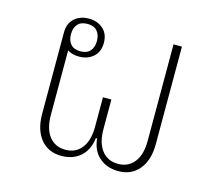

<svg xmlns="http://www.w3.org/2000/svg" viewBox="-85 -655 868 772"><g transform="rotate(15 348.5 -269.0)"><path d="M230 12Q175 12 143.5 -26.5Q112 -65 112 -132V-471Q112 -508 135.5 -529Q159 -550 195 -550Q231 -550 254.5 -529Q278 -508 278 -471Q278 -434 254.5 -413Q231 -392 195 -392Q166 -392 147 -405V-136Q147 -79 171.5 -47.5Q196 -16 239 -16Q282 -16 306.5 -47.5Q331 -79 331 -136V-259H366V-136Q366 -79 390.5 -47.5Q415 -16 458 -16Q501 -16 525.5 -47.5Q550 -79 550 -136V-538H585V-132Q585 -65 553 -26.5Q521 12 467 12Q419 12 387.5 -15.5Q356 -43 351 -93H346Q340 -43 309 -15.5Q278 12 230 12ZM195 -414Q222 -414 235.5 -429.5Q249 -445 249 -471Q249 -497 235.5 -512.5Q222 -528 195 -528Q168 -528 154.5 -512.5Q141 -497 141 -471Q141 -445 154.5 -429.5Q168 -414 195 -414Z"/></g></svg>

Font: IBM Plex Sans Thai Looped ExtraLight
Style: Regular
Weight: 200
Designer: Mike Abbink, Paul van der Laan, Pieter van Rosmalen, Ben Mitchell, Mark Frömberg
Foundry: Bold Monday
Version: Version 1.0